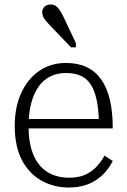

<svg xmlns="http://www.w3.org/2000/svg" viewBox="-20 -829 571 860"><path d="M108 -263Q108 -202 121.5 -158Q135 -114 159.5 -86.5Q184 -59 217 -46Q250 -33 289 -33Q333 -33 363 -47Q393 -61 413.5 -83.5Q434 -106 448 -132L485 -108Q467 -72 439 -45Q411 -18 373.5 -3.5Q336 11 289 11Q221 11 165.5 -20Q110 -51 78 -112.5Q46 -174 46 -264Q46 -350 75.5 -413.5Q105 -477 156.5 -512Q208 -547 276 -547Q329 -547 368 -528.5Q407 -510 433 -473.5Q459 -437 472 -382.5Q485 -328 485 -254H90V-296H442L423 -279Q422 -340 412.5 -383Q403 -426 385.5 -452Q368 -478 341 -490Q314 -502 276 -502Q237 -502 206 -487Q175 -472 153.5 -442Q132 -412 120 -367.5Q108 -323 108 -263ZM264 -754 320 -636V-617H298L204 -715Q194 -726 186 -735Q178 -744 173.5 -754Q169 -764 169 -774Q169 -789 179.5 -799Q190 -809 207 -809Q221 -809 230.5 -802Q240 -795 248 -783Q256 -771 264 -754Z"/></svg>

Font: Roboto Serif SemiCondensed ExtraLight
Style: Regular
Weight: 250
Width: 4
Designer: Greg Gazdowicz
Foundry: Commercial Type
Version: Version 1.007